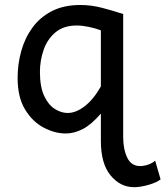

<svg xmlns="http://www.w3.org/2000/svg" viewBox="-20 -528 670 777"><path d="M478.5 -471.2V26.9Q478.5 75.7 494.9 109.9Q511.2 144 546.9 144Q562.5 144 579.1 138.4Q595.7 132.8 607.9 122.1L629.9 197.8Q614.7 210.4 581.5 220Q548.3 229.5 522.5 229.5Q466.8 229.5 427.5 181.9Q388.2 134.3 388.2 42V-68.4Q350.1 -23.9 315.2 -5.9Q280.3 12.2 246.6 12.2Q201.7 12.2 156.5 -11.7Q111.3 -35.6 81.3 -85.2Q51.3 -134.8 51.3 -212.4Q51.3 -268.6 65.9 -321.3Q80.6 -374 111.3 -416.3Q142.1 -458.5 190.2 -483.2Q238.3 -507.8 305.2 -507.8Q349.6 -507.8 394 -496.1Q438.5 -484.4 478.5 -471.2ZM388.2 -178.2V-405.3Q366.2 -413.6 339.4 -419.2Q312.5 -424.8 290.5 -424.8Q237.3 -424.8 204.3 -397Q171.4 -369.1 156.5 -326.2Q141.6 -283.2 141.6 -236.8Q141.6 -176.3 158.7 -139.9Q175.8 -103.5 201.7 -87.2Q227.5 -70.8 253.9 -70.8Q287.1 -70.8 322.5 -97.9Q357.9 -125 388.2 -178.2Z"/></svg>

Font: Andika LitF DSA DSG
Style: Regular
Weight: 400
Designer: Victor Gaultney, Annie Olsen, Julie Remington, Don Collingsworth, Eric Hays, Becca Hirsbrunner
Foundry: SIL International
Version: Version 6.200 ; LitF DSA DSG; ttfautohint (v1.8.3.10-c5d8)